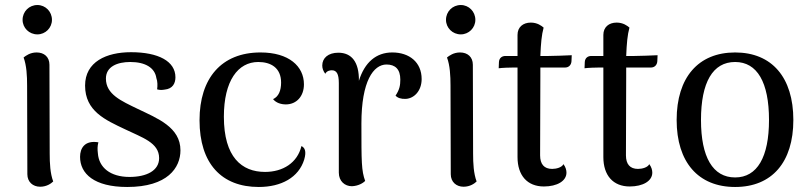

<svg xmlns="http://www.w3.org/2000/svg" viewBox="-20 -732 3224 765"><path d="M129 -595C161 -595 187 -621 187 -653C187 -686 161 -712 129 -712C96 -712 70 -686 70 -653C70 -621 96 -595 129 -595ZM178 -120 177 -474C177 -505 156 -523 126 -523C100 -523 83 -510 74 -503C86 -471 88 -430 88 -391L89 -38C89 -7 111 12 140 12C166 12 184 -1 192 -9C180 -41 178 -81 178 -120Z M487 13C648 13 699 -64 699 -133C699 -225 608 -260 529 -298C463 -330 402 -356 402 -419C402 -467 448 -485 499 -485C559 -485 597 -462 603 -421C608 -408 608 -390 606 -376C616 -373 625 -373 636 -375C668 -378 679 -400 679 -424C679 -488 611 -524 502 -524C404 -524 319 -486 319 -391C319 -289 400 -254 478 -217C546 -184 614 -164 614 -102C614 -52 564 -27 496 -27C419 -27 374 -65 370 -121C368 -137 368 -150 372 -165C317 -174 299 -141 299 -107C299 -40 355 13 487 13Z M1011 13C1101 13 1170 -25 1192 -96C1202 -130 1194 -144 1181 -150C1165 -83 1107 -47 1036 -47C943 -47 872 -106 872 -267C872 -410 928 -485 1009 -485C1059 -485 1100 -462 1100 -403C1100 -371 1090 -347 1068 -337C1080 -322 1100 -316 1119 -316C1161 -316 1191 -348 1191 -396C1191 -468 1131 -523 1018 -523C862 -523 775 -420 775 -253C775 -80 863 13 1011 13Z M1543 -523C1479 -523 1433 -484 1410 -410C1411 -485 1381 -522 1328 -522C1288 -522 1264 -501 1264 -471C1264 -459 1268 -449 1276 -438C1282 -450 1295 -452 1302 -452C1321 -452 1330 -438 1330 -401V-44C1330 -10 1354 10 1382 10C1408 9 1427 -3 1435 -11C1420 -52 1420 -87 1420 -240C1420 -409 1468 -475 1520 -475C1555 -475 1575 -456 1575 -415C1575 -392 1572 -375 1556 -351C1564 -342 1578 -337 1597 -338C1631 -340 1660 -371 1660 -417C1660 -484 1611 -523 1543 -523Z M1816 -595C1848 -595 1874 -621 1874 -653C1874 -686 1848 -712 1816 -712C1783 -712 1757 -686 1757 -653C1757 -621 1783 -595 1816 -595ZM1865 -120 1864 -474C1864 -505 1843 -523 1813 -523C1787 -523 1770 -510 1761 -503C1773 -471 1775 -430 1775 -391L1776 -38C1776 -7 1798 12 1827 12C1853 12 1871 -1 1879 -9C1867 -41 1865 -81 1865 -120Z M2166 -509H2133C2135 -559 2138 -593 2146 -622C2138 -629 2121 -642 2095 -642C2064 -642 2042 -624 2042 -593V-509H1994C1980 -509 1969 -501 1968 -485L1967 -460C1980 -462 2014 -463 2027 -463H2042V-106C2042 -33 2081 11 2147 11C2200 11 2237 -11 2237 -44C2237 -54 2234 -66 2225 -78C2219 -65 2197 -59 2180 -59C2148 -59 2132 -78 2132 -113L2133 -427V-463H2232C2245 -463 2256 -472 2257 -488L2258 -512C2248 -511 2176 -509 2166 -509Z M2508 -509H2475C2477 -559 2480 -593 2488 -622C2480 -629 2463 -642 2437 -642C2406 -642 2384 -624 2384 -593V-509H2336C2322 -509 2311 -501 2310 -485L2309 -460C2322 -462 2356 -463 2369 -463H2384V-106C2384 -33 2423 11 2489 11C2542 11 2579 -11 2579 -44C2579 -54 2576 -66 2567 -78C2561 -65 2539 -59 2522 -59C2490 -59 2474 -78 2474 -113L2475 -427V-463H2574C2587 -463 2598 -472 2599 -488L2600 -512C2590 -511 2518 -509 2508 -509Z M2909 13C3056 13 3141 -86 3141 -254C3141 -423 3056 -523 2909 -523C2762 -523 2676 -423 2676 -254C2676 -86 2762 13 2909 13ZM2909 -25C2820 -25 2773 -106 2773 -254C2773 -404 2820 -485 2909 -485C2997 -485 3044 -404 3044 -254C3044 -106 2997 -25 2909 -25Z"/></svg>

Font: Arima Koshi Medium
Style: Regular
Weight: 500
Designer: Joana Correia and Natanael Gama
Foundry: NDISCOVER
Version: Version 1.019;PS 001.019;hotconv 1.0.88;makeotf.lib2.5.64775